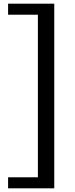

<svg xmlns="http://www.w3.org/2000/svg" viewBox="-20 -875 408 1044"><path d="M24 -855V-795H186V89H24V149H275V-855Z"/></svg>

Font: Domine
Style: Regular
Weight: 400
Designer: Pablo Impallari, Rodrigo Fuenzalida, Brenda Gallo
Foundry: Pablo Impallari, Rodrigo Fuenzalida, Brenda Gallo
Version: Version 2.000